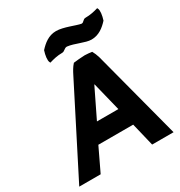

<svg xmlns="http://www.w3.org/2000/svg" viewBox="-216 -1091 1172 1250"><g transform="rotate(-30 370.0 -466.5)"><path d="M353 -800C373 -800 379 -820 400 -820C455 -814 517 -779 563 -779C619 -779 659 -812 691 -847C702 -880 707 -917 699 -932L696 -938C666 -929 635 -922 599 -922C579 -922 576 -901 558 -901C521 -907 445 -943 389 -943C332 -943 292 -909 260 -874C249 -841 244 -804 252 -789L255 -783C285 -792 316 -800 353 -800ZM723 10 548 -656C542 -675 535 -692 526 -708C509 -710 492 -713 472 -713C441 -712 413 -709 387 -706C368 -685 355 -661 344 -639L14 10H175L258 -164H520L562 10ZM326 -300 432 -518 434 -514 487 -300Z"/></g></svg>

Font: Bluebird
Style: SfBdObl
Weight: 700
Designer: Jasper
Foundry: Cannot Into Space Fonts
Version: Version 0.98